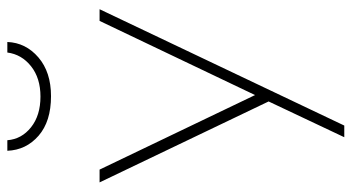

<svg xmlns="http://www.w3.org/2000/svg" viewBox="-232 -502 935 510"><g transform="rotate(-90 235.0 -247.5)"><path d="M220 -1 5 -450H39L237 -37L434 -450H465L156 200H125ZM89 -695H117Q120 -657 151.5 -632Q183 -607 233 -607Q282 -607 313.5 -632Q345 -657 350 -695H378Q376 -646 337 -612.5Q298 -579 234 -579Q167 -579 129 -612Q91 -645 89 -695Z"/></g></svg>

Font: Poiret One
Style: Regular
Weight: 400
Designer: Denis Masharov (denis.masharov@gmail.com), Cyreal (Charset Expansion)
Foundry: Denis Masharov
Version: Version 1.101